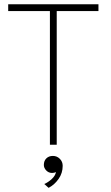

<svg xmlns="http://www.w3.org/2000/svg" viewBox="-20 -680 521 902"><path d="M214.5 -628H18.5V-660H442.5V-628H246.5V0H214.5ZM274.5 99Q274.5 133 255.5 160.2Q236.5 187.5 208.5 202.5L188 184.5Q207 176 223.2 161Q239.5 146 243 128.5Q234.5 132.5 224.5 132.5Q208.5 132.5 197.2 120.8Q186 109 186 95Q186 75.5 197.8 64Q209.5 52.5 228.5 52.5Q247.5 52.5 261 66Q274.5 79.5 274.5 99Z"/></svg>

Font: League Spartan ExtraLight
Style: Regular
Weight: 200
Foundry: The League of Moveable Type
Version: Version 2.002